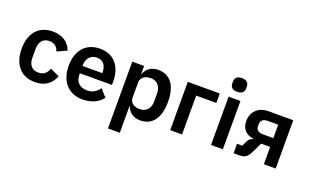

<svg xmlns="http://www.w3.org/2000/svg" viewBox="-98 -1248 3150 1950"><g transform="rotate(20 1476.5 -273.0)"><path d="M280 12C203 12 142 -14 102 -62C61 -110 39 -178 39 -262C39 -346 61 -413 102 -461C142 -508 203 -534 280 -534C385 -534 454 -485 485 -402L380 -355C368 -399 336 -431 280 -431C208 -431 173 -381 173 -308V-213C173 -140 208 -91 280 -91C341 -91 371 -126 390 -173L488 -126C453 -34 381 12 280 12Z M793 12C716 12 655 -15 613 -63C571 -110 547 -178 547 -262C547 -345 570 -412 611 -460C652 -507 713 -534 789 -534C870 -534 930 -504 969 -456C1008 -408 1027 -343 1027 -271V-229H680V-216C680 -140 723 -90 807 -90C871 -90 908 -120 940 -161L1009 -84C966 -24 890 12 793 12ZM791 -438C723 -438 680 -388 680 -316V-308H894V-317C894 -389 858 -438 791 -438Z M1140 -522H1268V-436H1272C1291 -496 1347 -534 1416 -534C1549 -534 1621 -437 1621 -262C1621 -86 1549 12 1416 12C1347 12 1292 -27 1272 -87H1268V200H1140ZM1375 -94C1442 -94 1487 -141 1487 -216V-306C1487 -381 1442 -429 1375 -429C1314 -429 1268 -396 1268 -345V-179C1268 -124 1314 -94 1375 -94Z M1740 -522H2086V-420H1868V0H1740Z M2245 -598C2192 -598 2170 -625 2170 -662V-682C2170 -719 2192 -746 2245 -746C2297 -746 2320 -719 2320 -682V-662C2320 -625 2297 -598 2245 -598ZM2181 -522H2309V0H2181Z M2425 -102H2481L2508 -157C2521 -184 2540 -199 2565 -202V-207C2485 -216 2434 -264 2434 -352C2434 -405 2453 -448 2485 -477C2516 -506 2560 -522 2611 -522H2880V0H2752V-187H2655L2600 -74C2573 -18 2542 0 2491 0H2425ZM2752 -282V-427H2637C2592 -427 2564 -406 2564 -363V-342C2564 -303 2592 -282 2637 -282Z"/></g></svg>

Font: Plexus Sans SemiBold
Style: Regular
Weight: 600
Version: Version 2.001;PS 002.001;hotconv 1.0.70;makeotf.lib2.5.58329